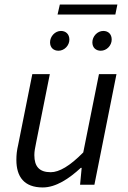

<svg xmlns="http://www.w3.org/2000/svg" viewBox="-20 -812 562 844"><path d="M168 12C226 12 284 -27 335 -74H339L332 0H395L492 -486H415L346 -142C287 -82 240 -55 203 -55C153 -55 131 -80 131 -130C131 -147 134 -161 139 -186L199 -486H122L60 -176C54 -150 52 -132 52 -109C52 -35 86 12 168 12ZM237 -589C263 -589 285 -612 285 -638C285 -662 269 -676 248 -676C222 -676 200 -652 200 -626C200 -602 216 -589 237 -589ZM423 -589C449 -589 471 -612 471 -638C471 -662 456 -676 434 -676C408 -676 386 -652 386 -626C386 -602 402 -589 423 -589ZM233 -748H487L496 -792H243Z"/></svg>

Font: Source Sans Pro
Style: Italic
Weight: 400
Italic angle: -11°
Designer: Paul D. Hunt
Foundry: Adobe Systems Incorporated
Version: Version 3.006;hotconv 1.0.111;makeotfexe 2.5.65597